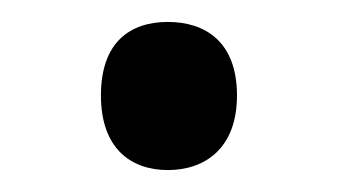

<svg xmlns="http://www.w3.org/2000/svg" viewBox="-20 -141 308 175"><path d="M72 -54C72 -6 99 14 133 14C167 14 196 -6 196 -54C196 -103 167 -121 133 -121C99 -121 72 -103 72 -54Z"/></svg>

Font: Noto Sans Inscriptional Parthian
Style: Regular
Weight: 400
Designer: Monotype Design Team
Foundry: Monotype Imaging Inc.
Version: Version 2.003